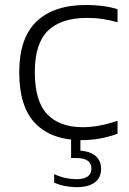

<svg xmlns="http://www.w3.org/2000/svg" viewBox="-20 -570 532 794"><path d="M317 9.5Q194 9.5 126.8 -59Q59.5 -127.5 59.5 -270.5Q59.5 -412.5 131 -481Q202.5 -549.5 337.5 -549.5Q370.5 -549.5 404 -545.2Q437.5 -541 466 -532V-478Q435.5 -486.5 405.2 -491.2Q375 -496 340.5 -496Q232.5 -496 178.2 -443Q124 -390 124 -272Q124 -151.5 175 -97.8Q226 -44 323 -44Q354 -44 388.8 -50.2Q423.5 -56.5 466 -70.5V-17Q394.5 9.5 317 9.5ZM297 204Q273 204 247.5 199Q222 194 204 185V150Q227.5 161 250.8 166Q274 171 295.5 171Q358 171 358 127Q358 83.5 295 83.5H274V-10H312.5V53Q353.5 56 375.8 75.5Q398 95 398 128.5Q398 165.5 371.5 184.8Q345 204 297 204Z"/></svg>

Font: Encode Sans Exp Lt
Style: Regular
Weight: 300
Width: 7
Designer: Multiple Designers
Foundry: Impallari Type
Version: Version 3.002; ttfautohint (v1.8.3) -l 8 -r 50 -G 200 -x 14 